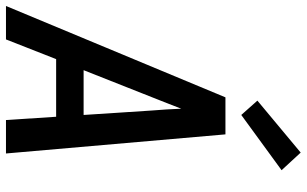

<svg xmlns="http://www.w3.org/2000/svg" viewBox="-215 -815 1027 643"><g transform="rotate(90 298.5 -493.5)"><path d="M-3 0 303 -735H427L491 0H379L368 -168H175L109 0ZM212 -260H362L347 -490Q345 -514 343.5 -538Q342 -562 341 -587Q331 -562 322 -538Q313 -514 303 -490ZM362 -788 314 -842 488 -987 547 -923Z"/></g></svg>

Font: Iosevka SS04 Semibold Extended
Style: Italic
Weight: 600
Width: 7
Italic angle: -9°
Monospace: yes
Designer: Belleve Invis
Foundry: Belleve Invis
Version: Version 19.0.0; ttfautohint (v1.8.4)